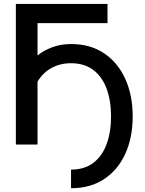

<svg xmlns="http://www.w3.org/2000/svg" viewBox="-20 -743 746 987"><path d="M345.2 -418Q288.6 -418 243.9 -393.1Q199.2 -368.2 172.9 -323.2V0H61.5V-722.7H532.7V-624H172.9V-458Q207 -484.9 250.2 -500.7Q293.5 -516.6 345.2 -516.6Q444.8 -516.6 515.9 -468.5Q586.9 -420.4 624.5 -336.4Q662.1 -252.4 662.1 -144.5Q662.1 -36.6 624.5 46.6Q586.9 129.9 515.9 177.2Q444.8 224.6 345.2 224.6V128.9Q414.1 128.9 459.7 94.2Q505.4 59.6 528.1 -2.2Q550.8 -64 550.8 -144.5Q550.8 -225.1 528.1 -286.9Q505.4 -348.6 459.7 -383.3Q414.1 -418 345.2 -418Z"/></svg>

Font: Giphurs Medium
Style: Regular
Weight: 500
Version: Version 0.920; ttfautohint (v1.8.4.7-5d5b)